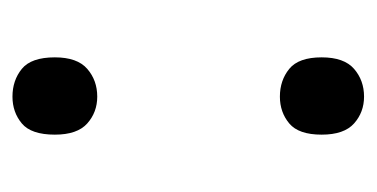

<svg xmlns="http://www.w3.org/2000/svg" viewBox="-168 -422 604 308"><g transform="rotate(-90 134.0 -268.0)"><path d="M72 -54Q72 -91 90 -106Q108 -121 133 -121Q159 -121 177.5 -106Q196 -91 196 -54Q196 -18 177.5 -2Q159 14 133 14Q108 14 90 -2Q72 -18 72 -54ZM72 -482Q72 -520 90 -535Q108 -550 133 -550Q159 -550 177.5 -535Q196 -520 196 -482Q196 -446 177.5 -430Q159 -414 133 -414Q108 -414 90 -430Q72 -446 72 -482Z"/></g></svg>

Font: Noto Sans Hebrew
Style: Regular
Weight: 400
Designer: Monotype Design Team
Foundry: Monotype Imaging Inc.
Version: Version 2.003